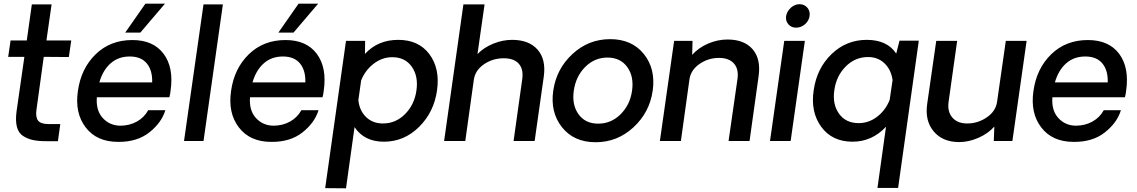

<svg xmlns="http://www.w3.org/2000/svg" viewBox="-20 -774 6244 1054"><path d="M233.9 1Q190.9 1 161.9 -5.1Q132.8 -11.2 107.4 -27.1Q82 -43 73 -76.9Q64 -110.8 70.8 -162.1L113.8 -461.9H24.9L38.1 -551.8H127L154.8 -750H263.2L234.9 -551.8H371.1L357.9 -460.9L220.2 -461.9L180.2 -171.9Q174.3 -130.9 189.2 -111.8Q204.1 -92.8 248 -92.8H311L297.9 1Z M885.7 -753.9 750.5 -595.2H667.5L778.3 -753.9ZM706.5 -554.2Q821.8 -554.2 878.2 -478.5Q934.6 -402.8 916.5 -276.9Q914.6 -256.8 909.7 -240.2H511.7Q505.9 -168.5 543.7 -126.7Q581.5 -85 639.6 -84Q690.4 -84 731 -106.4Q771.5 -128.9 793.5 -168.9H887.7Q866.7 -100.1 799.6 -47.1Q732.4 5.9 628.4 4.9Q511.2 4.9 450.4 -74.5Q389.6 -153.8 407.7 -274.9Q424.8 -397.9 505.1 -476.1Q585.4 -554.2 706.5 -554.2ZM815.4 -321.8Q817.4 -387.7 785.9 -425.8Q754.4 -463.9 692.4 -463.9Q629.4 -463.9 586.9 -426Q544.4 -388.2 525.4 -321.8Z M990.2 0 1097.2 -750H1203.6L1097.2 0Z M1726.6 -753.9 1591.3 -595.2H1508.3L1619.1 -753.9ZM1547.4 -554.2Q1662.6 -554.2 1719 -478.5Q1775.4 -402.8 1757.3 -276.9Q1755.4 -256.8 1750.5 -240.2H1352.5Q1346.7 -168.5 1384.5 -126.7Q1422.4 -85 1480.5 -84Q1531.2 -84 1571.8 -106.4Q1612.3 -128.9 1634.3 -168.9H1728.5Q1707.5 -100.1 1640.4 -47.1Q1573.2 5.9 1469.2 4.9Q1352.1 4.9 1291.3 -74.5Q1230.5 -153.8 1248.5 -274.9Q1265.6 -397.9 1345.9 -476.1Q1426.3 -554.2 1547.4 -554.2ZM1656.2 -321.8Q1658.2 -387.7 1626.7 -425.8Q1595.2 -463.9 1533.2 -463.9Q1470.2 -463.9 1427.7 -426Q1385.3 -388.2 1366.2 -321.8Z M2087.4 3.9Q1979.5 3.9 1926.3 -76.2L1879.4 259.8L1765.1 258.8L1879.4 -549.8H1984.4L1983.4 -478Q2054.2 -555.2 2166.3 -555.2Q2278.3 -555.2 2337.2 -476.6Q2396 -397.9 2379.2 -278.1Q2362.3 -158.2 2280.3 -77.1Q2198.2 3.9 2087.4 3.9ZM2082 -96.2Q2152.8 -96.2 2204.1 -148.2Q2255.4 -200.2 2266.1 -277.8Q2277.3 -355 2240.7 -407.5Q2204.1 -460 2133.3 -460Q2078.1 -460 2031.2 -424.1Q1984.4 -388.2 1962.4 -332L1947.3 -224.1Q1953.1 -167 1989.5 -131.6Q2025.9 -96.2 2082 -96.2Z M2791 -555.2Q2883.8 -555.2 2930.9 -501.7Q2978 -448.2 2965.3 -355L2915 0H2799.3L2847.2 -341.8Q2854 -395 2827.6 -424.6Q2801.3 -454.1 2745.1 -454.1Q2685.1 -454.1 2636.7 -421.1Q2588.4 -388.2 2581.1 -335.9L2534.2 0H2418L2523.9 -750H2640.1L2601.1 -477.1Q2636.2 -513.2 2687.7 -534.2Q2739.3 -555.2 2791 -555.2Z M3017.1 -275.9Q3034.2 -396 3122.6 -477.5Q3210.9 -559.1 3329.8 -559.1Q3448.7 -559.1 3514.4 -477.5Q3580.1 -396 3563 -275.9Q3545.9 -156.7 3457.3 -75Q3368.7 6.8 3249.8 6.8Q3130.9 6.8 3065.4 -75.2Q3000 -157.2 3017.1 -275.9ZM3263.7 -95.2Q3335.4 -95.2 3387.2 -147.2Q3439 -199.2 3449.7 -275.9Q3460.9 -354 3423.3 -406Q3385.7 -458 3314.7 -458Q3243.7 -458 3192.1 -406Q3140.6 -354 3129.9 -275.9Q3118.7 -198.7 3155.8 -147Q3192.9 -95.2 3263.7 -95.2Z M3973.6 -557.1Q4065.4 -557.1 4111.6 -503.7Q4157.7 -450.2 4144.5 -356L4094.7 0H3979.5L4028.8 -342.8Q4035.6 -396 4008.5 -426Q3981.4 -456.1 3926.8 -456.1Q3867.7 -456.1 3819.6 -422.6Q3771.5 -389.2 3764.6 -336.9L3717.8 0H3602.5L3680.7 -549.8H3781.7L3779.8 -473.1Q3814.9 -512.2 3867.2 -534.7Q3919.4 -557.1 3973.6 -557.1Z M4350.1 -622.1Q4324.2 -622.1 4307.9 -640.6Q4291.5 -659.2 4295.4 -686Q4300.3 -712.9 4321.8 -731.9Q4343.3 -751 4369.4 -751Q4395.5 -751 4411.9 -731.9Q4428.2 -712.9 4424.3 -686Q4420.4 -659.2 4398.7 -640.6Q4377 -622.1 4350.1 -622.1ZM4285.2 -549.8H4398.4L4320.3 0H4207Z M5023.9 -550.8 4910.2 257.8H4796.9L4843.8 -78.1Q4766.6 3.9 4660.2 3.9Q4548.3 3.9 4488.5 -77.6Q4428.7 -159.2 4446.8 -278.8Q4463.9 -398.9 4544.9 -477.1Q4626 -555.2 4738 -555.2Q4850.1 -555.2 4899.9 -480L4918 -550.8ZM4693.8 -98.1Q4749 -98.1 4794.9 -133.1Q4840.8 -168 4863.8 -225.1L4879.9 -334Q4872.1 -391.1 4835.9 -426Q4799.8 -460.9 4745.1 -460.9Q4674.3 -460.9 4622.6 -408.9Q4570.8 -356.9 4560.1 -278.8Q4548.8 -201.7 4585.9 -149.9Q4623 -98.1 4693.8 -98.1Z M5615.7 -549.8 5537.6 0H5435.5L5438.5 -79.1Q5403.3 -40 5350.3 -17.1Q5297.4 5.9 5245.6 5.9Q5154.8 5.9 5105.7 -52.5Q5056.6 -110.8 5069.8 -203.1L5119.6 -549.8H5234.4L5187.5 -215.8Q5179.7 -161.6 5207.8 -128.9Q5235.8 -96.2 5289.6 -96.2Q5348.6 -96.2 5397.7 -130.1Q5446.8 -164.1 5453.6 -215.8L5501.5 -549.8Z M6162.1 -276.9Q6160.2 -256.8 6155.3 -240.2H5757.3Q5751.5 -168.5 5789.3 -126.7Q5827.1 -85 5885.3 -84Q5936 -84 5976.6 -106.4Q6017.1 -128.9 6039.1 -168.9H6133.3Q6112.3 -100.1 6045.2 -47.1Q5978 5.9 5874 4.9Q5756.8 4.9 5696 -74.5Q5635.3 -153.8 5653.3 -274.9Q5670.4 -397.9 5750.7 -476.1Q5831.1 -554.2 5952.1 -554.2Q6067.4 -554.2 6123.8 -478.5Q6180.2 -402.8 6162.1 -276.9ZM5938 -463.9Q5875 -463.9 5832.5 -426Q5790 -388.2 5771 -321.8H6061Q6063 -387.7 6031.5 -425.8Q6000 -463.9 5938 -463.9Z"/></svg>

Font: Oakes Grotesk
Style: Medium Italic
Weight: 500
Designer: Samuel Oakes
Foundry: Samuel Oakes
Version: Version 1.0 | wf-rip DC20170320